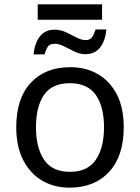

<svg xmlns="http://www.w3.org/2000/svg" viewBox="-20 -856 645 886"><path d="M154 -765V-836H451V-765ZM135 -605Q140 -658 164.5 -688.5Q189 -719 232 -719Q260 -719 285 -707Q310 -695 333 -683Q356 -671 375 -671Q396 -671 405 -684.5Q414 -698 421 -720H471Q466 -668 442 -637Q418 -606 374 -606Q349 -606 324 -618Q299 -630 276 -642Q253 -654 232 -654Q210 -654 201 -641Q192 -628 186 -605ZM551 -269Q551 -136 483.5 -63Q416 10 301 10Q230 10 174.5 -22.5Q119 -55 87 -117.5Q55 -180 55 -269Q55 -402 122 -474Q189 -546 304 -546Q377 -546 432.5 -513.5Q488 -481 519.5 -419.5Q551 -358 551 -269ZM146 -269Q146 -174 183.5 -118.5Q221 -63 303 -63Q384 -63 422 -118.5Q460 -174 460 -269Q460 -364 422 -418Q384 -472 302 -472Q220 -472 183 -418Q146 -364 146 -269Z"/></svg>

Font: Noto Sans Living
Style: Regular
Weight: 400
Designer: Monotype Design Team
Foundry: Monotype Imaging Inc.
Version: Version 2.013; ttfautohint (v1.8.4.7-5d5b)